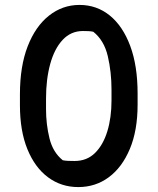

<svg xmlns="http://www.w3.org/2000/svg" viewBox="-20 -740 640 780"><path d="M303 -720Q373 -720 426 -677Q479 -634 509 -553.5Q539 -473 539 -360V-315Q539 -210 507.5 -135Q476 -60 422 -20Q368 20 298 20Q229 20 175.5 -19.5Q122 -59 91.5 -133.5Q61 -208 61 -312V-357Q61 -471 92.5 -552Q124 -633 179 -676.5Q234 -720 303 -720ZM317 -614Q268 -614 234.5 -578Q201 -542 184 -480Q167 -418 167 -340V-296Q167 -235 181 -178Q195 -121 235 -89Q245 -87 257 -86.5Q269 -86 283 -86Q333 -86 366 -118.5Q399 -151 416 -206.5Q433 -262 433 -332V-376Q433 -447 418 -511.5Q403 -576 359 -611Q350 -613 339.5 -613.5Q329 -614 317 -614Z"/></svg>

Font: Recursive Sn Csl St Med
Style: Regular
Weight: 500
Version: Version 1.079;hotconv 1.0.112;makeotfexe 2.5.65598; ttfautoh